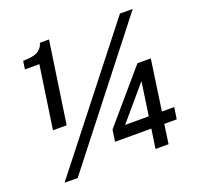

<svg xmlns="http://www.w3.org/2000/svg" viewBox="-128 -867 1032 1007"><g transform="rotate(-20 388.0 -363.5)"><path d="M102.7 -276 154.2 -626.4H73.7L80.3 -672Q137.6 -672 162.9 -687.2Q188.2 -702.5 195.1 -730.8H246.1L179.1 -276ZM138.5 4 66 3 642 -731H713.5ZM574.5 0 590.5 -107.9H387.9L397.7 -173L639.2 -454.8H713.8L673.2 -173H742.1L732.3 -107.9H662.8L647.4 0ZM467.8 -173H599.9L627 -359.8Z"/></g></svg>

Font: Public Sans SemiBold
Style: Italic
Weight: 600
Italic angle: -8°
Designer: The Public Sans project authors (U.S. Web Design System). Libre Franklin designed by Pablo Impallari and Rodrigo Fuenzal
Version: Version 1.007; ttfautohint (v1.8.1) -l 8 -r 50 -G 200 -x 14 